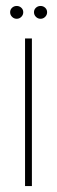

<svg xmlns="http://www.w3.org/2000/svg" viewBox="-20 -624 191 644"><path d="M64 0V-495H87V0ZM36 -561Q27 -561 20.5 -567.5Q14 -574 14 -583Q14 -592 20.5 -598Q27 -604 36 -604Q45 -604 51.5 -598Q58 -592 58 -583Q58 -574 51.5 -567.5Q45 -561 36 -561ZM116 -561Q107 -561 100.5 -567.5Q94 -574 94 -583Q94 -592 100.5 -598Q107 -604 116 -604Q125 -604 131.5 -598Q138 -592 138 -583Q138 -574 131.5 -567.5Q125 -561 116 -561Z"/></svg>

Font: Alumni Sans SC Thin
Style: Regular
Weight: 100
Designer: Robert E. Leuschke
Foundry: Robert E. Leuschke
Version: Version 1.018